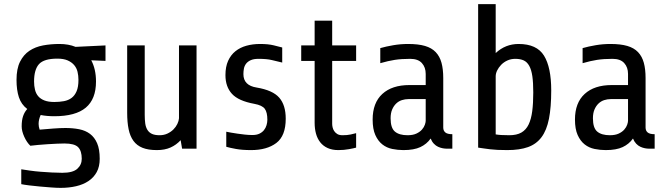

<svg xmlns="http://www.w3.org/2000/svg" viewBox="-20 -720 3236 930"><path d="M445 -325Q445 -240 395.5 -198.5Q346 -157 243 -157Q206 -157 177 -163Q167 -141 167 -120Q167 -107 172 -92Q206 -95 239 -97.5Q272 -100 297 -100Q333 -100 363.5 -94Q394 -88 416 -71.5Q438 -55 450.5 -26Q463 3 463 49Q463 87 448.5 113.5Q434 140 408.5 157Q383 174 348.5 182Q314 190 274 190Q255 190 228 188Q201 186 173.5 183.5Q146 181 121.5 178Q97 175 83 172V100Q102 103 126.5 106.5Q151 110 177.5 112Q204 114 231 115.5Q258 117 282 117Q333 117 354.5 97.5Q376 78 376 49Q376 11 358.5 -7Q341 -25 292 -25Q278 -25 256 -24Q234 -23 210.5 -21.5Q187 -20 164.5 -18Q142 -16 127 -14Q110 -30 97.5 -57.5Q85 -85 85 -108Q85 -138 92 -158Q99 -178 112 -192Q83 -214 71.5 -249Q60 -284 60 -333Q60 -387 77 -421Q94 -455 122.5 -474Q151 -493 188.5 -500Q226 -507 268 -507Q312 -507 346 -493L491 -500V-425L422 -428Q445 -385 445 -325ZM360 -333Q360 -354 355.5 -372.5Q351 -391 339 -405Q327 -419 307.5 -427.5Q288 -436 258 -436Q193 -436 169 -409.5Q145 -383 145 -325Q145 -304 149.5 -285.5Q154 -267 165 -254Q176 -241 195 -233.5Q214 -226 243 -226Q268 -226 289.5 -230Q311 -234 326.5 -245.5Q342 -257 351 -278Q360 -299 360 -333Z M862 0 855 -41Q834 -18 806 -5.5Q778 7 740 7Q698 7 670.5 -4Q643 -15 626.5 -37.5Q610 -60 603 -94Q596 -128 596 -174V-500H681V-164Q681 -140 683.5 -122Q686 -104 694 -91Q702 -78 716 -71.5Q730 -65 753 -65Q774 -65 791 -73Q808 -81 820 -93Q832 -105 839 -119.5Q846 -134 847 -147V-500H932V0Z M1364 -145Q1364 -62 1318.5 -27.5Q1273 7 1196 7Q1153 7 1123 1.5Q1093 -4 1076 -9V-82Q1085 -80 1099.5 -77.5Q1114 -75 1131 -72.5Q1148 -70 1166.5 -68Q1185 -66 1203 -66Q1223 -66 1236.5 -72.5Q1250 -79 1258.5 -89.5Q1267 -100 1271 -113.5Q1275 -127 1275 -140Q1275 -176 1262.5 -193Q1250 -210 1212 -217Q1135 -231 1103.5 -265.5Q1072 -300 1072 -356Q1072 -397 1085 -425.5Q1098 -454 1120.5 -472Q1143 -490 1173.5 -498.5Q1204 -507 1240 -507Q1279 -507 1305.5 -500.5Q1332 -494 1347 -490V-417Q1321 -423 1297 -429Q1273 -435 1232 -435Q1209 -435 1194.5 -428.5Q1180 -422 1172 -411.5Q1164 -401 1161.5 -388Q1159 -375 1159 -361Q1159 -306 1223 -296Q1301 -283 1332.5 -247Q1364 -211 1364 -145Z M1589 -425V-120Q1589 -113 1591 -103.5Q1593 -94 1598.5 -85.5Q1604 -77 1613.5 -71Q1623 -65 1639 -65Q1662 -65 1678 -68.5Q1694 -72 1705 -75V-5Q1695 -2 1670.5 2.5Q1646 7 1619 7Q1589 7 1567 -3Q1545 -13 1531 -31Q1517 -49 1510.5 -73Q1504 -97 1504 -125V-425H1439V-500H1504V-620H1589V-500H1705V-425Z M2141 0Q2134 0 2123.5 -2Q2113 -4 2102 -9Q2091 -14 2081.5 -24Q2072 -34 2066 -49Q2047 -22 2016 -7.5Q1985 7 1934 7Q1907 7 1880 1.5Q1853 -4 1832 -20.5Q1811 -37 1798 -66Q1785 -95 1785 -141Q1785 -222 1832 -265Q1879 -308 1963 -308H2042V-362Q2042 -394 2023.5 -414.5Q2005 -435 1967 -435Q1924 -435 1892 -430Q1860 -425 1822 -414V-487Q1850 -495 1885 -501Q1920 -507 1957 -507Q2006 -507 2038.5 -497.5Q2071 -488 2090.5 -467.5Q2110 -447 2118.5 -416Q2127 -385 2127 -342V-102Q2127 -87 2137 -78.5Q2147 -70 2171 -70V0ZM1954 -65Q1980 -65 1997 -73Q2014 -81 2024 -92.5Q2034 -104 2038 -116Q2042 -128 2042 -135V-240H1958Q1942 -240 1926.5 -235Q1911 -230 1899 -218.5Q1887 -207 1879.5 -189.5Q1872 -172 1872 -147Q1872 -100 1893 -82.5Q1914 -65 1954 -65Z M2650 -282Q2650 -200 2639 -144.5Q2628 -89 2603 -55.5Q2578 -22 2537.5 -7.5Q2497 7 2437 7Q2410 7 2390 6Q2370 5 2353.5 3Q2337 1 2323.5 -1Q2310 -3 2296 -5V-700H2381V-463Q2428 -507 2492 -507Q2580 -507 2615 -450.5Q2650 -394 2650 -282ZM2476 -435Q2455 -435 2437.5 -427Q2420 -419 2407.5 -406Q2395 -393 2388 -378.5Q2381 -364 2381 -350V-69Q2392 -67 2408 -66Q2424 -65 2447 -65Q2483 -65 2505.5 -78Q2528 -91 2540.5 -117Q2553 -143 2558 -181.5Q2563 -220 2563 -272Q2563 -320 2558.5 -351Q2554 -382 2543.5 -401Q2533 -420 2516.5 -427.5Q2500 -435 2476 -435Z M3121 0Q3114 0 3103.5 -2Q3093 -4 3082 -9Q3071 -14 3061.5 -24Q3052 -34 3046 -49Q3027 -22 2996 -7.5Q2965 7 2914 7Q2887 7 2860 1.5Q2833 -4 2812 -20.5Q2791 -37 2778 -66Q2765 -95 2765 -141Q2765 -222 2812 -265Q2859 -308 2943 -308H3022V-362Q3022 -394 3003.5 -414.5Q2985 -435 2947 -435Q2904 -435 2872 -430Q2840 -425 2802 -414V-487Q2830 -495 2865 -501Q2900 -507 2937 -507Q2986 -507 3018.5 -497.5Q3051 -488 3070.5 -467.5Q3090 -447 3098.5 -416Q3107 -385 3107 -342V-102Q3107 -87 3117 -78.5Q3127 -70 3151 -70V0ZM2934 -65Q2960 -65 2977 -73Q2994 -81 3004 -92.5Q3014 -104 3018 -116Q3022 -128 3022 -135V-240H2938Q2922 -240 2906.5 -235Q2891 -230 2879 -218.5Q2867 -207 2859.5 -189.5Q2852 -172 2852 -147Q2852 -100 2873 -82.5Q2894 -65 2934 -65Z"/></svg>

Font: Share
Style: Regular
Weight: 400
Designer: Ralph du Carrois
Version: Version 1.002